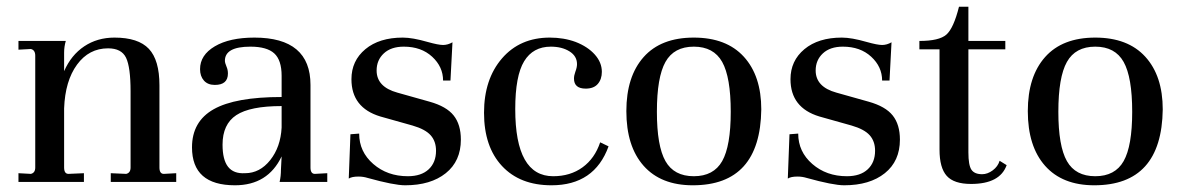

<svg xmlns="http://www.w3.org/2000/svg" viewBox="-20 -542 3519 572"><path d="M35 0V-26L72 -24Q85 -27 85 -43V-376Q85 -393 72 -396L35 -394V-420H176Q171 -403 171 -385V-330Q192 -378 231 -404Q270 -430 321 -430Q392 -430 423.5 -396.5Q455 -363 455 -288V-43Q455 -24 468 -24L505 -26V0H310V-26L356 -24Q369 -27 369 -43V-270Q369 -342 355.5 -370Q342 -398 302 -398Q245 -398 209.5 -349.5Q174 -301 171 -219V-43Q171 -24 184 -24L230 -26V0Z M680 10Q552 10 552 -103Q552 -180 616.5 -216.5Q681 -253 819 -253V-316Q819 -363 797 -383Q775 -403 726 -403Q650 -403 650 -361Q650 -355 655 -343Q659 -334 659 -323Q659 -289 620 -289Q599 -289 587.5 -302Q576 -315 576 -336Q576 -378 620 -404Q664 -430 738 -430Q905 -430 905 -289V-43Q905 -24 918 -24L955 -26V0H813Q817 -17 817 -37L819 -76Q778 10 680 10ZM710 -26Q754 -26 785 -65Q816 -104 819 -162V-226Q725 -226 684 -199Q643 -172 643 -111Q643 -66 659.5 -45Q676 -24 710 -26Z M1187 10Q1154 10 1075 -12Q1062 -16 1048 -16Q1028 -16 1019 -10L1024 -142L1050 -144Q1050 -90 1092 -53.5Q1134 -17 1195 -17Q1235 -17 1257 -37.5Q1279 -58 1279 -93Q1279 -121 1263 -139Q1247 -157 1209 -168L1113 -195Q1027 -221 1027 -306Q1027 -361 1068.5 -395.5Q1110 -430 1180 -430Q1209 -430 1254 -417Q1286 -408 1300 -408Q1314 -408 1328 -416L1322 -302H1300Q1300 -343 1267.5 -373Q1235 -403 1183 -403Q1145 -403 1123.5 -383Q1102 -363 1102 -332Q1102 -283 1164 -266L1260 -239Q1310 -225 1331.5 -198Q1353 -171 1353 -126Q1353 -62 1308 -26Q1263 10 1187 10Z M1623 10Q1529 10 1475.5 -47.5Q1422 -105 1422 -206Q1422 -306 1475.5 -368Q1529 -430 1618 -430Q1660 -430 1695 -417Q1731 -403 1752 -379.5Q1773 -356 1773 -328Q1773 -306 1761 -292Q1749 -278 1725 -278Q1690 -278 1690 -308Q1690 -317 1694 -328Q1699 -341 1699 -351Q1699 -375 1676.5 -389Q1654 -403 1621 -403Q1568 -403 1541.5 -359.5Q1515 -316 1515 -217Q1515 -17 1628 -17Q1679 -17 1715.5 -43.5Q1752 -70 1768 -118L1793 -106Q1751 10 1623 10Z M2044 10Q1949 10 1897.5 -48Q1846 -106 1846 -211Q1846 -314 1897.5 -372Q1949 -430 2047 -430Q2144 -430 2196 -373Q2248 -316 2248 -216Q2245 10 2044 10ZM2157 -209Q2157 -312 2131.5 -357.5Q2106 -403 2047 -403Q1988 -403 1962.5 -357.5Q1937 -312 1937 -209Q1937 -107 1962.5 -62Q1988 -17 2047 -17Q2106 -17 2131.5 -62Q2157 -107 2157 -209Z M2495 10Q2462 10 2383 -12Q2370 -16 2356 -16Q2336 -16 2327 -10L2332 -142L2358 -144Q2358 -90 2400 -53.5Q2442 -17 2503 -17Q2543 -17 2565 -37.5Q2587 -58 2587 -93Q2587 -121 2571 -139Q2555 -157 2517 -168L2421 -195Q2335 -221 2335 -306Q2335 -361 2376.5 -395.5Q2418 -430 2488 -430Q2517 -430 2562 -417Q2594 -408 2608 -408Q2622 -408 2636 -416L2630 -302H2608Q2608 -343 2575.5 -373Q2543 -403 2491 -403Q2453 -403 2431.5 -383Q2410 -363 2410 -332Q2410 -283 2472 -266L2568 -239Q2618 -225 2639.5 -198Q2661 -171 2661 -126Q2661 -62 2616 -26Q2571 10 2495 10Z M2873 6Q2822 6 2800.5 -18Q2779 -42 2779 -96V-395H2719V-420Q2778 -420 2799.5 -439Q2821 -458 2837 -522H2865V-420H2975V-395H2865V-88Q2865 -50 2874 -36.5Q2883 -23 2906 -23Q2922 -23 2937.5 -34.5Q2953 -46 2958 -63L2979 -50Q2959 6 2873 6Z M3240 10Q3145 10 3093.5 -48Q3042 -106 3042 -211Q3042 -314 3093.5 -372Q3145 -430 3243 -430Q3340 -430 3392 -373Q3444 -316 3444 -216Q3441 10 3240 10ZM3353 -209Q3353 -312 3327.5 -357.5Q3302 -403 3243 -403Q3184 -403 3158.5 -357.5Q3133 -312 3133 -209Q3133 -107 3158.5 -62Q3184 -17 3243 -17Q3302 -17 3327.5 -62Q3353 -107 3353 -209Z"/></svg>

Font: UnnaRegular
Style: Regular
Weight: 400
Designer: Jorge de Buen Unna
Foundry: Omnibus-Type
Version: Version 2.008;hotconv 1.0.109;makeotfexe 2.5.65596